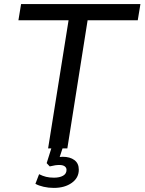

<svg xmlns="http://www.w3.org/2000/svg" viewBox="-20 -725 706 938"><path d="M215 0 315 -626H70L83 -705H666L653 -626H408L309 0ZM243 193Q217 193 193 187.5Q169 182 153 173L171 126Q189 135 205.5 139Q222 143 244 143Q271 143 288 133.5Q305 124 305 105Q305 94 296 87.5Q287 81 270 81Q260 81 249.5 82.5Q239 84 223 88L208 72L237 -20H292L267 56L241 48Q254 45 265.5 43Q277 41 287 41Q322 41 343.5 57Q365 73 365 104Q365 144 330.5 168.5Q296 193 243 193Z"/></svg>

Font: Mulish ExtraLight Medium
Style: Italic
Weight: 500
Italic angle: -9°
Version: Version 3.603